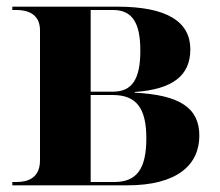

<svg xmlns="http://www.w3.org/2000/svg" viewBox="-20 -556 661 576"><path d="M17 0H362C511 0 578 -61 578 -149C578 -232 520 -271 384 -278V-280C498 -288 551 -329 551 -408C551 -491 481 -536 332 -536H17V-526H29C57 -526 100 -518 100 -465V-75C100 -18 58 -10 29 -10H17ZM319 -281H252V-526H319C376 -526 401 -489 401 -404C401 -318 376 -281 319 -281ZM323 -10H252V-271H318C389 -271 419 -232 419 -141C419 -49 390 -10 323 -10Z"/></svg>

Font: Noto Serif Display
Style: Bold
Weight: 700
Designer: Monotype Design Team
Foundry: Monotype Imaging Inc.
Version: Version 2.009